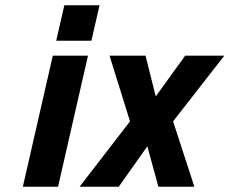

<svg xmlns="http://www.w3.org/2000/svg" viewBox="-20 -711 874 731"><path d="M181 -499H315L201 0H67ZM225 -691H359L328 -556H194Z M534 -499 573 -344 685 -499H834L639 -249L720 0H583L541 -154L432 0H283L475 -249L397 -499Z"/></svg>

Font: Panefresco 999wt
Style: Italic
Weight: 900
Version: Version 1.001